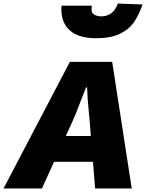

<svg xmlns="http://www.w3.org/2000/svg" viewBox="-77 -1060 822 1080"><path d="M316 -712H554L664 0H458L446 -150H227L159 0H-57ZM268 -1011 269 -1028H439Q438 -1019 438 -1006Q438 -986 454.5 -977Q471 -968 492 -968Q560 -968 586 -1040L725 -1035Q704 -975 676 -934.5Q648 -894 596.5 -869.5Q545 -845 463 -845Q368 -845 318 -887Q268 -929 268 -1011ZM434 -295 428 -371 423 -426Q418 -476 416 -504.5Q414 -533 413 -568H407L377 -492Q346 -409 328 -371L293 -295Z"/></svg>

Font: Nebula Sans Black
Style: Regular
Weight: 900
Italic angle: -9°
Designer: Paul D. Hunt for Adobe (as Source Sans)
Foundry: Nebula Entertainment & Broadcasting LLC
Version: Version 1.010